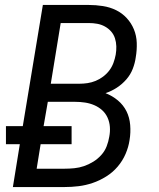

<svg xmlns="http://www.w3.org/2000/svg" viewBox="-20 -755 640 775"><path d="M32 0 60 -173H4V-246H72L153 -735H338Q367 -735 395.5 -730.5Q424 -726 448.5 -714Q473 -702 491.5 -682Q510 -662 520.5 -636.5Q531 -611 532 -582Q533 -553 528 -524Q525 -501 516 -477.5Q507 -454 490 -434.5Q473 -415 451.5 -401Q430 -387 406 -379Q434 -368 456 -349.5Q478 -331 490.5 -306Q503 -281 505.5 -250.5Q508 -220 503 -190Q499 -162 487 -134Q475 -106 455 -82.5Q435 -59 408.5 -42.5Q382 -26 354 -16.5Q326 -7 297.5 -3.5Q269 0 240 0ZM185 -417H300Q317 -417 333.5 -419.5Q350 -422 366 -428.5Q382 -435 396.5 -446Q411 -457 421.5 -471Q432 -485 438 -501.5Q444 -518 447 -534Q450 -551 449.5 -568Q449 -585 444 -600.5Q439 -616 428.5 -628Q418 -640 403.5 -648Q389 -656 372.5 -659Q356 -662 338 -662H225ZM128 -74H240Q260 -74 280 -76Q300 -78 319 -84.5Q338 -91 356 -102Q374 -113 388.5 -129Q403 -145 410.5 -164.5Q418 -184 421 -203Q425 -223 423.5 -243Q422 -263 414 -280.5Q406 -298 392 -310.5Q378 -323 360.5 -330.5Q343 -338 323.5 -341Q304 -344 283 -344H173L156 -246H269V-173H144Z"/></svg>

Font: Iosevka Extended Oblique
Style: Regular
Weight: 400
Width: 7
Italic angle: -9°
Monospace: yes
Designer: Belleve Invis
Foundry: Belleve Invis
Version: Version 32.0.1; ttfautohint (v1.8.4)